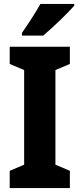

<svg xmlns="http://www.w3.org/2000/svg" viewBox="-20 -950 403 970"><path d="M355 -921V-930H184C160 -886 124 -832 91 -784V-770H198C248 -812 323 -884 355 -921ZM333 0V-87L260 -118V-596L333 -627V-714H29V-627L102 -596V-118L29 -87V0Z"/></svg>

Font: Noto Sans Lao Looped Condensed ExtraBold
Style: Regular
Weight: 800
Width: 3
Designer: Mark Frömberg, Ben Mitchell
Foundry: The Fontpad Ltd
Version: Version 1.002